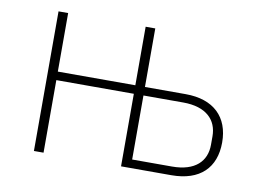

<svg xmlns="http://www.w3.org/2000/svg" viewBox="-61 -598 934 688"><g transform="rotate(10 406.0 -254.0)"><path d="M100 -508H135V-295H417V-508H452V-295H600C703 -295 759 -239 759 -147C759 -55 704 0 600 0H417V-264H135V0H100ZM597 -31C681 -31 721 -72 721 -132V-163C721 -222 681 -264 597 -264H452V-31Z"/></g></svg>

Font: Plexus Sans ExtraLight
Style: Regular
Weight: 250
Version: Version 2.001;PS 002.001;hotconv 1.0.70;makeotf.lib2.5.58329